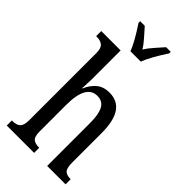

<svg xmlns="http://www.w3.org/2000/svg" viewBox="-292 -1024 1092 1092"><g transform="rotate(45 254.5 -478.0)"><path d="M14 -41H21Q51 -41 67 -55.5Q83 -70 83 -113V-651Q83 -691 66 -705Q49 -719 21 -719H14V-760H170V-531Q170 -510 168.5 -485Q167 -460 167 -454H170Q186 -494 216.5 -520Q247 -546 295 -546Q360 -546 393 -498Q426 -450 426 -349V-113Q426 -69 440.5 -55Q455 -41 485 -41H487V0H339V-347Q339 -415 320.5 -449.5Q302 -484 259 -484Q170 -484 170 -321V-108Q170 -67 185.5 -54Q201 -41 232 -41H234V0H14ZM131 -943V-956H168L192 -929Q195 -925 217 -900.5Q239 -876 254 -851Q269 -876 291 -900.5Q313 -925 316 -929L340 -956H377V-943Q317 -852 296 -796H213Q193 -849 131 -943Z"/></g></svg>

Font: Noto Serif Cond
Style: Regular
Weight: 400
Width: 3
Designer: Monotype Design Team
Foundry: Monotype Imaging Inc.
Version: Version 1.001